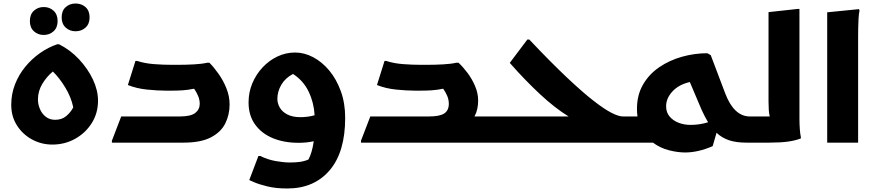

<svg xmlns="http://www.w3.org/2000/svg" viewBox="-20 -812 4984 1093"><path d="M44 -215Q44 -277 65.5 -332Q87 -387 124 -432Q161 -477 208 -510Q255 -543 306 -560H316Q380 -528 430 -474.5Q480 -421 509 -359.5Q538 -298 538 -239Q538 -168 502.5 -111.5Q467 -55 408 -22Q349 11 278 11Q216 11 162.5 -18Q109 -47 76.5 -98Q44 -149 44 -215ZM196 -245Q196 -218 207.5 -191Q219 -164 241 -147Q263 -130 294 -130Q332 -130 357.5 -151.5Q383 -173 397 -201Q385 -259 351.5 -314Q318 -369 281 -405Q245 -375 220.5 -334Q196 -293 196 -245ZM410 -634Q377 -634 354 -655Q331 -676 331 -713Q331 -751 354 -771.5Q377 -792 410 -792Q444 -792 467 -771.5Q490 -751 490 -713Q490 -676 467 -655Q444 -634 410 -634ZM229 -613Q196 -613 173 -634Q150 -655 150 -692Q150 -730 173 -751Q196 -772 229 -772Q262 -772 285 -751Q308 -730 308 -692Q308 -655 285 -634Q262 -613 229 -613Z M617 -11 670 -149H1003Q1066 -149 1091.5 -169Q1117 -189 1117 -221Q1117 -244 1107.5 -266.5Q1098 -289 1085 -307Q1050 -300 1021.5 -298Q993 -296 961 -296H922Q877 -296 817.5 -302Q758 -308 708 -328L751 -465H761Q804 -451 856.5 -447Q909 -443 959 -443H991Q1039 -443 1084.5 -445.5Q1130 -448 1160 -455H1172Q1197 -430 1224 -392Q1251 -354 1269 -309Q1287 -264 1287 -217Q1287 -159 1262.5 -109.5Q1238 -60 1180.5 -30Q1123 0 1025 0H617Z M1615 261Q1550 261 1501.5 249Q1453 237 1426 225Q1399 213 1399 213L1451 76H1462Q1504 97 1550 105Q1596 113 1629 113Q1662 113 1687.5 109.5Q1713 106 1736 96Q1746 77 1753.5 52Q1761 27 1766 -8Q1744 -3 1722 -1Q1700 1 1680 1Q1597 1 1533 -25.5Q1469 -52 1432 -103.5Q1395 -155 1395 -229Q1395 -287 1416.5 -338Q1438 -389 1475 -428.5Q1512 -468 1559.5 -490.5Q1607 -513 1660 -513Q1712 -513 1762.5 -486.5Q1813 -460 1854 -411Q1895 -362 1920 -293.5Q1945 -225 1945 -141Q1945 54 1856.5 157.5Q1768 261 1615 261ZM1559 -249Q1559 -224 1572.5 -200Q1586 -176 1615.5 -160.5Q1645 -145 1690 -145Q1709 -145 1730 -147.5Q1751 -150 1771 -156Q1767 -228 1737 -290.5Q1707 -353 1648 -391Q1604 -368 1581.5 -329.5Q1559 -291 1559 -249Z M2035 -11 2088 -149H2421Q2484 -149 2509.5 -166.5Q2535 -184 2535 -221Q2535 -245 2525.5 -267Q2516 -289 2503 -307Q2468 -300 2439.5 -298Q2411 -296 2379 -296H2340Q2295 -296 2235.5 -302Q2176 -308 2126 -328L2169 -465H2179Q2222 -451 2274.5 -447Q2327 -443 2377 -443H2409Q2457 -443 2502.5 -445.5Q2548 -448 2578 -455H2590Q2615 -432 2641 -397.5Q2667 -363 2684.5 -322Q2702 -281 2702 -239Q2702 -215 2697 -192Q2692 -169 2681 -149H2799V-20L2779 0H2035Z M2779 0V-129L2799 -149H3217Q3140 -196 3054 -276Q2968 -356 2882 -454L2982 -587H2993Q3115 -458 3205 -373Q3295 -288 3358 -239Q3421 -190 3461.5 -169.5Q3502 -149 3526 -149H3553V-20L3533 0Z M4229 0Q4171 0 4130.5 -13.5Q4090 -27 4059 -56L4037 20Q3954 56 3880 56Q3838 56 3788.5 43.5Q3739 31 3697 0H3513V-129L3533 -149H3609Q3606 -170 3606 -192Q3606 -271 3640.5 -330.5Q3675 -390 3733 -429.5Q3791 -469 3862.5 -489Q3934 -509 4007 -509L4026 -498L4109 -279Q4159 -149 4249 -149V-20ZM3772 -207Q3772 -172 3792 -148.5Q3812 -125 3843.5 -113Q3875 -101 3911 -101Q3938 -101 3963.5 -105Q3989 -109 4011 -116Q4002 -131 3992.5 -149Q3983 -167 3974 -187L3907 -345Q3845 -331 3808.5 -292Q3772 -253 3772 -207Z M4229 0V-129L4249 -149H4362Q4358 -164 4356.5 -185.5Q4355 -207 4355 -233V-743L4520 -761H4531V-186Q4531 -166 4531 -136.5Q4531 -107 4533 -78.5Q4535 -50 4539 -32V-24Q4509 -12 4466 -6Q4423 0 4360 0Z M4689 -742 4870 -760 4873 -752Q4869 -734 4867.5 -707Q4866 -680 4865.5 -652Q4865 -624 4865 -604V0H4689Z"/></svg>

Font: Kufam
Style: Bold
Weight: 700
Designer: Wael Morcos, Artur Schmal
Foundry: Original Type
Version: Version 1.300; ttfautohint (v1.8.3)